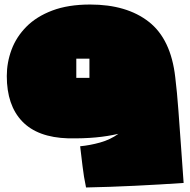

<svg xmlns="http://www.w3.org/2000/svg" viewBox="-20 -813 841 848"><path d="M360 15Q350 -32 344.5 -79.5Q339 -127 334 -167Q377 -171 422 -183.5Q467 -196 503 -222Q456 -211 402.5 -206Q349 -201 281 -202Q146 -206 78 -277Q10 -348 10 -477Q10 -537 31 -593.5Q52 -650 96.5 -695Q141 -740 211 -766.5Q281 -793 378 -793Q540 -793 637.5 -716.5Q735 -640 754 -472Q762 -407 768 -325Q774 -243 780 -159.5Q786 -76 791 -5Q689 2 576 7.5Q463 13 360 15ZM317 -469H375V-554H317Z"/></svg>

Font: Oi
Style: Regular
Weight: 400
Designer: Kostas Bartsokas, Mohamad Dakak
Foundry: Foundry5
Version: Version 4.000